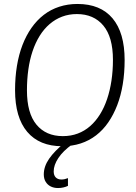

<svg xmlns="http://www.w3.org/2000/svg" viewBox="-20 -729 684 969"><path d="M294 9Q179 9 117.5 -63.5Q56 -136 56 -274Q56 -339 65.5 -396.5Q75 -454 93.5 -502Q112 -550 139 -588.5Q166 -627 201 -654Q236 -681 279 -695Q322 -709 371 -709Q487 -709 548 -636.5Q609 -564 609 -426Q609 -361 599.5 -303.5Q590 -246 571.5 -198Q553 -150 526.5 -111.5Q500 -73 465 -46Q430 -19 387 -5Q344 9 294 9ZM297 -42Q338 -42 372.5 -55Q407 -68 435 -92.5Q463 -117 484.5 -151.5Q506 -186 520.5 -229Q535 -272 542.5 -322Q550 -372 550 -427Q550 -542 501.5 -600Q453 -658 368 -658Q328 -658 293.5 -645Q259 -632 230.5 -607.5Q202 -583 180.5 -548.5Q159 -514 144.5 -471Q130 -428 123 -378Q116 -328 116 -273Q116 -158 164 -100Q212 -42 297 -42ZM306 -8 344 0Q298 33 274.5 68.5Q251 104 251 136Q251 156 261.5 166.5Q272 177 290 177Q299 177 307 175Q315 173 323 170V209Q313 214 300 217Q287 220 273 220Q252 220 236 212Q220 204 210.5 188.5Q201 173 201 151Q201 111 228 72Q255 33 306 -8Z"/></svg>

Font: Georama ExtraCondensed Thin Light
Style: Italic
Weight: 300
Italic angle: -9°
Version: Version 1.001